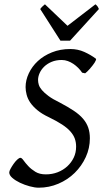

<svg xmlns="http://www.w3.org/2000/svg" viewBox="-20 -858 480 893"><path d="M306 -669H261L167 -816Q174 -825 178 -828.5Q182 -832 189 -838L294 -738L424 -838Q430 -833 433 -829Q436 -825 440 -816ZM426 -585Q427 -584 427 -582Q427 -581 425.5 -577Q424 -573 420 -566.5Q416 -560 409.5 -552Q403 -544 397 -537Q391 -530 385 -524.5Q379 -519 376 -517L362 -520Q354 -532 343.5 -542.5Q333 -553 321 -561Q309 -569 295.5 -574Q282 -579 267 -579Q241 -579 220.5 -570.5Q200 -562 186 -548.5Q172 -535 164.5 -518.5Q157 -502 157 -486Q157 -475 160.5 -463.5Q164 -452 175 -439Q186 -426 205.5 -411.5Q225 -397 258 -381Q296 -361 323 -343Q350 -325 366.5 -305.5Q383 -286 390.5 -264Q398 -242 398 -215Q398 -169 379 -127.5Q360 -86 327.5 -54Q295 -22 251.5 -3.5Q208 15 160 15Q142 15 118 8.5Q94 2 73 -8Q52 -18 37.5 -30.5Q23 -43 23 -56Q23 -62 29 -73Q35 -84 43 -95.5Q51 -107 60 -115.5Q69 -124 75 -124Q81 -124 89.5 -112Q98 -100 111.5 -85.5Q125 -71 144.5 -59Q164 -47 193 -47Q223 -47 248.5 -57Q274 -67 293 -84.5Q312 -102 323 -125Q334 -148 334 -176Q334 -196 328 -213Q322 -230 307.5 -246.5Q293 -263 268.5 -279Q244 -295 207 -313Q175 -328 154 -345.5Q133 -363 121 -380.5Q109 -398 104 -417Q99 -436 99 -453Q99 -485 114 -517Q129 -549 156 -574Q183 -599 221.5 -614.5Q260 -630 307 -630Q342 -630 372 -616.5Q402 -603 426 -585Z"/></svg>

Font: Oxford Ugaritic
Style: Regular
Weight: 400
Designer: Jacob Thomas
Foundry: Bengal Creative Media Limited
Version: Version 1.000